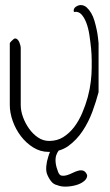

<svg xmlns="http://www.w3.org/2000/svg" viewBox="-20 -583 423 737"><path d="M38.1 -435.5Q43 -435.5 47.4 -431.2Q51.8 -426.8 54.2 -420.9Q56.6 -415 58.1 -409.2Q59.6 -403.3 59.6 -400.4V-179.7Q59.6 -157.2 68.4 -133.3Q77.1 -109.4 91.8 -88.9Q106.4 -68.4 126 -55.2Q145.5 -42 168.9 -42Q199.2 -42 222.7 -56.6Q246.1 -71.3 264.2 -94.7Q282.2 -118.2 295.4 -148.9Q308.6 -179.7 316.9 -210.4Q325.2 -241.2 328.6 -270.5Q332 -299.8 332 -323.2Q332 -332 332 -352.1Q332 -372.1 329.6 -397Q327.1 -421.9 323.2 -448.2Q319.3 -474.6 311.5 -495.1Q303.7 -515.6 292.5 -527.8Q281.2 -540 264.6 -537.1Q264.6 -537.1 263.7 -538.6Q262.7 -540 262.7 -541Q262.7 -551.8 272 -557.6Q281.2 -563.5 290 -563.5Q302.7 -563.5 312.5 -554.7Q322.3 -545.9 330.1 -532.7Q337.9 -519.5 342.8 -502.4Q347.7 -485.4 351.1 -469.2Q354.5 -453.1 356 -439.5Q357.4 -425.8 358.4 -417V-404.3Q358.4 -393.6 358.4 -378.9Q358.4 -364.3 358.4 -348.6V-304.7Q358.4 -291 358.4 -276.4Q358.4 -261.7 358.4 -248V-229.5Q349.6 -195.3 335 -155.3Q320.3 -115.2 297.4 -80.6Q274.4 -45.9 242.2 -22.5Q225.6 -10.7 205.1 -4.9Q199.2 2.9 195.3 14.6Q188.5 40 203.1 77.1Q208 89.8 216.8 91.3Q225.6 92.8 235.8 89.8Q246.1 86.9 257.8 81.1Q269.5 75.2 280.3 72.3Q291 69.3 299.8 72.3Q308.6 75.2 314.5 88.9Q315.4 101.6 303.2 111.8Q291 122.1 272.5 127.4Q253.9 132.8 233.9 133.3Q213.9 133.8 200.2 127.9Q185.5 125 175.8 112.3Q166 99.6 160.2 84Q156.2 72.3 157.7 54.7Q159.2 37.1 165 19.5Q168 8.8 171.9 0H166Q134.8 0 107.4 -17.1Q80.1 -34.2 60.1 -60.5Q40 -86.9 28.8 -118.7Q17.6 -150.4 17.6 -179.7V-417Q17.6 -418.9 23.9 -425.3Q30.3 -431.6 34.2 -434.6H36.1Z"/></svg>

Font: Zeyada
Style: Regular
Weight: 400
Version: Version 1.002 2010